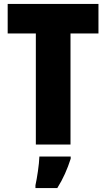

<svg xmlns="http://www.w3.org/2000/svg" viewBox="-20 -734 539 975"><path d="M338 0V-564H480V-714H19V-564H162V0ZM339 72V61H180C179 100 168 171 160 207V221H271C301 173 322 125 339 72Z"/></svg>

Font: Noto Sans Gurmukhi Condensed Black
Style: Regular
Weight: 900
Width: 3
Designer: Jelle Bosma - Monotype Design Team
Foundry: Monotype Imaging Inc.
Version: Version 2.004